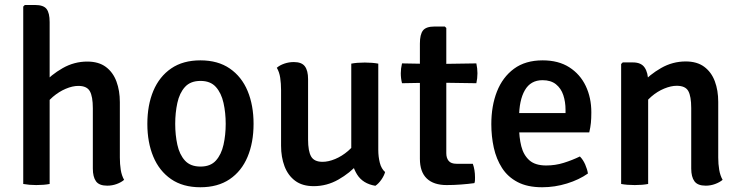

<svg xmlns="http://www.w3.org/2000/svg" viewBox="-20 -756 3043 789"><path d="M184 0Q160.5 4.5 129 4.5Q100.5 4.5 75.5 0V-729L82 -735.5H124Q159 -735.5 171.5 -719Q184 -702.5 184 -665.5ZM472.5 -108.5Q472.5 -82 476.2 -58.2Q480 -34.5 490 -17Q478 -6.5 459.5 0.2Q441 7 420.5 7Q387.5 7 374.5 -11Q361.5 -29 361.5 -63.5V-311Q361.5 -359.5 349.2 -381.2Q337 -403 302 -403Q278 -403 250.2 -391.2Q222.5 -379.5 197.2 -358Q172 -336.5 156.5 -306.5V-411Q190 -449 237.5 -476Q285 -503 338.5 -503Q385.5 -503 415 -481Q444.5 -459 458.5 -421.2Q472.5 -383.5 472.5 -336.5Z M1022 -247Q1022 -170 997.2 -111.2Q972.5 -52.5 923.8 -19.5Q875 13.5 803.5 13.5Q731.5 13.5 683 -20Q634.5 -53.5 610 -112.2Q585.5 -171 585.5 -247Q585.5 -324 610.2 -382.8Q635 -441.5 683.5 -474.8Q732 -508 803.5 -508Q875.5 -508 924.2 -474.5Q973 -441 997.5 -382.2Q1022 -323.5 1022 -247ZM700 -247Q700 -201.5 708.8 -161.2Q717.5 -121 740 -96.2Q762.5 -71.5 804 -71.5Q845 -71.5 867.2 -96.2Q889.5 -121 898.5 -161.2Q907.5 -201.5 907.5 -247Q907.5 -292.5 898.5 -333Q889.5 -373.5 867.2 -398.5Q845 -423.5 804 -423.5Q762.5 -423.5 740 -398.5Q717.5 -373.5 708.8 -333Q700 -292.5 700 -247Z M1534.5 -140Q1534.5 -112 1540.8 -87.2Q1547 -62.5 1562.5 -49Q1558.5 -34 1547 -17.5Q1535.5 -1 1522.5 7.5Q1471 -1 1447.2 -39.2Q1423.5 -77.5 1423.5 -128V-494.5Q1447 -499 1479 -499Q1510 -499 1534.5 -494.5ZM1135 -386Q1135 -412.5 1131.5 -436.2Q1128 -460 1117.5 -477.5Q1129.5 -488 1148.2 -494.5Q1167 -501 1187.5 -501Q1220 -501 1233 -483.2Q1246 -465.5 1246 -431V-182.5Q1246 -135 1258.5 -113Q1271 -91 1305.5 -91Q1329.5 -91 1357.2 -102.5Q1385 -114 1410.5 -135.8Q1436 -157.5 1451.5 -187.5V-83Q1418 -45 1370.5 -18Q1323 9 1269 9Q1222.5 9 1193 -13Q1163.5 -35 1149.2 -72.8Q1135 -110.5 1135 -157Z M1705.5 -577Q1705.5 -614.5 1718.2 -630.8Q1731 -647 1765.5 -647H1808L1814 -641V-126.5Q1814 -106.5 1823.8 -94.8Q1833.5 -83 1856 -83H1923Q1932 -57.5 1932 -27.5Q1932 -21.5 1931.8 -15Q1931.5 -8.5 1929.5 -3.5Q1904.5 0 1874.8 2.2Q1845 4.5 1815.5 4.5Q1762 4.5 1733.8 -22.5Q1705.5 -49.5 1705.5 -103.5ZM1937.5 -495.5Q1942 -474.5 1942 -455Q1942 -434 1937.5 -414L1770.5 -416.5L1632 -414Q1627 -434 1627 -455Q1627 -474.5 1632 -495.5L1772 -493Z M2068.5 -212V-291.5H2304V-304.5Q2304 -337.5 2294.8 -365.2Q2285.5 -393 2264.5 -409.8Q2243.5 -426.5 2209.5 -426.5Q2160.5 -426.5 2136.8 -385.2Q2113 -344 2113 -271V-237Q2113 -191.5 2122.2 -155Q2131.5 -118.5 2155.5 -97.2Q2179.5 -76 2224.5 -76Q2262 -76 2296.5 -86.8Q2331 -97.5 2363 -113Q2376 -100 2384.8 -80Q2393.5 -60 2396 -43Q2360 -17.5 2310 -2Q2260 13.5 2208 13.5Q2147.5 13.5 2107 -7.8Q2066.5 -29 2043 -65.8Q2019.5 -102.5 2009.2 -149Q1999 -195.5 1999 -246Q1999 -321 2022.2 -380Q2045.5 -439 2092.2 -473.5Q2139 -508 2210 -508Q2275 -508 2319.5 -479.5Q2364 -451 2387 -402.8Q2410 -354.5 2410 -294.5Q2410 -269 2408.2 -251.2Q2406.5 -233.5 2401.5 -212Z M2581 -499.5Q2615 -499.5 2629.2 -478.2Q2643.5 -457 2643.5 -420V0Q2620 4.5 2588.5 4.5Q2557 4.5 2532.5 0V-493L2539 -499.5ZM2931.5 -108.5Q2931.5 -82 2935.5 -58.2Q2939.5 -34.5 2949.5 -17Q2937 -6.5 2918.5 0.2Q2900 7 2880 7Q2847 7 2833.8 -11Q2820.5 -29 2820.5 -63.5V-312Q2820.5 -360 2808.5 -381.8Q2796.5 -403.5 2761 -403.5Q2737.5 -403.5 2709.5 -392Q2681.5 -380.5 2656.5 -359Q2631.5 -337.5 2615.5 -307V-411.5Q2649.5 -449.5 2696.8 -476.5Q2744 -503.5 2798 -503.5Q2844.5 -503.5 2874 -481.5Q2903.5 -459.5 2917.5 -422Q2931.5 -384.5 2931.5 -337.5Z"/></svg>

Font: Signika Negative Light Medium
Style: Regular
Weight: 500
Version: Version 2.001